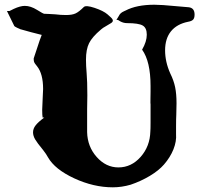

<svg xmlns="http://www.w3.org/2000/svg" viewBox="-20 -800 861 820"><path d="M786.1 -769Q811 -766.1 811 -737.8Q811 -722.7 804.7 -716.1Q798.3 -709.5 783.2 -707Q735.4 -697.3 710.2 -666.3Q685.1 -635.3 685.1 -585Q685.1 -536.1 707 -486.8Q722.2 -456.1 728 -427.5Q733.9 -398.9 733.9 -358.9Q733.9 -350.6 733.4 -334.5Q732.9 -318.4 732.9 -310.1Q731.9 -293 731.9 -259.8V-228Q734.4 -196.3 720.7 -162.1Q707 -127.9 680.2 -97.2Q658.2 -71.8 619.9 -48.8Q581.5 -25.9 538.1 -11.2Q499.5 0 461.9 0Q379.9 0 297.1 -38.3Q214.4 -76.7 185.1 -127.9Q178.2 -141.1 164.1 -159.2Q138.7 -189.9 129.9 -205.1Q121.1 -220.2 121.1 -234.9Q121.1 -250.5 132.1 -264.6Q143.1 -278.8 168.9 -297.9H162.1Q160.2 -307.6 160.2 -331.1Q160.2 -345.7 162.1 -376Q164.1 -418 164.1 -419.9Q164.1 -484.9 138.2 -517.1Q136.7 -519 133.8 -522.7Q130.9 -526.4 129.9 -527.8Q128.9 -529.3 127.4 -531.7Q126 -534.2 125.5 -535.9Q125 -537.6 124.5 -540.3Q124 -543 124 -545.9V-550.8Q127.4 -562.5 136.7 -589.1Q146 -615.7 148.9 -626L158.2 -650.9Q112.3 -662.1 64.9 -675.8H65.9Q64.5 -675.8 52.7 -681.6Q41 -687.5 41 -689Q24.4 -721.7 17.1 -737.8L9.8 -752.9H20Q20.5 -752.9 22.5 -753.9Q24.4 -754.9 29.3 -757.3Q34.2 -759.8 39.1 -762.2Q66.9 -774.9 85.9 -774.9Q110.8 -774.9 138.2 -757.8Q164.6 -741.2 168.9 -741.2Q176.3 -741.2 191.7 -740.2Q207 -739.3 215.8 -738.8Q239.7 -735.8 262.2 -735.8Q288.1 -735.8 302.7 -742.7Q317.4 -749.5 337.9 -770Q346.7 -778.8 384 -766.4Q421.4 -753.9 439 -738.8Q458.5 -722.2 460.4 -717.3Q461.9 -714.8 461.9 -711.9Q461.9 -706.5 454.8 -701.7Q447.8 -696.8 426.3 -684.6Q424.8 -683.6 423.8 -683.1Q422.9 -682.6 421.9 -682.1Q417 -679.2 415.3 -677.2Q413.6 -675.3 411.1 -673.8Q373.5 -642.1 360.4 -615.5Q347.2 -588.9 347.2 -544.9Q347.2 -520.5 350.1 -485.8Q353 -453.6 353 -393.1Q353 -352.1 352.1 -332V-270V-235.8Q353.5 -173.8 393.1 -129.4Q432.6 -85 485.8 -85Q541 -85 580.8 -130.1Q620.6 -175.3 622.1 -238.8Q623 -247.6 623 -276.9V-354Q622.1 -354.5 622.6 -380.9L623 -407.2V-433.1Q623 -537.6 586.9 -587.9Q606.9 -622.6 606.9 -651.9Q606.9 -680.7 589.6 -690.9Q572.3 -701.2 522.9 -701.2Q507.3 -701.2 493.2 -709L483.9 -714.8H477.1L485.8 -729Q487.3 -731.4 488.5 -733.6Q489.7 -735.8 490.7 -737.5Q491.7 -739.3 493.2 -740.7Q494.6 -742.2 495.4 -742.9Q496.1 -743.7 497.8 -744.9Q499.5 -746.1 500.2 -746.8Q501 -747.6 503.4 -748.8Q505.9 -750 506.8 -750.5Q507.8 -751 511.2 -752.7Q514.6 -754.4 516.1 -754.9Q563.5 -779.8 639.2 -779.8Q669.4 -779.8 729 -773.9Q764.6 -770.5 786.1 -769Z"/></svg>

Font: Sonetni venez
Style: Regular
Weight: 400
Designer: Alja Herlah
Foundry: Type Salon
Version: Version 1.000;hotconv 1.0.109;makeotfexe 2.5.65596